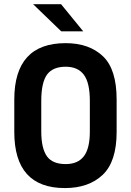

<svg xmlns="http://www.w3.org/2000/svg" viewBox="-20 -911 640 938"><path d="M49.8 -266.6V-424.8Q49.8 -700.2 300.8 -700.2Q416 -700.2 483.4 -635.7Q549.8 -572.3 549.8 -424.8V-266.6Q549.8 -121.1 481.4 -56.6Q413.1 7.8 296.9 7.8Q49.8 7.8 49.8 -266.6ZM389.6 -147.5Q418.9 -185.5 418.9 -268.6V-418Q418.9 -506.8 389.6 -545.9Q360.4 -585 300.8 -585Q238.3 -585 210 -546.9Q181.6 -507.8 181.6 -418V-268.6Q181.6 -185.5 210 -146.5Q237.3 -109.4 300.8 -109.4Q360.4 -109.4 389.6 -147.5ZM141.6 -890.6H278.3L386.7 -757.8H279.3Z"/></svg>

Font: Dinish
Style: Bold
Weight: 700
Designer: Bert Driehuis
Foundry: Playbeing
Version: Version 3.006; git-39231f3c-release